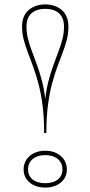

<svg xmlns="http://www.w3.org/2000/svg" viewBox="-20 -835 410 870"><path d="M185 -815Q230 -815 260 -789.5Q290 -764 290 -714Q290 -684 283 -656Q276 -628 264.5 -598Q253 -568 240 -533Q227 -498 215.5 -454.5Q204 -411 197 -356.5Q190 -302 190 -232H180Q180 -302 173 -356.5Q166 -411 154.5 -454.5Q143 -498 130 -533.5Q117 -569 105.5 -599Q94 -629 87 -657Q80 -685 80 -714Q80 -764 110 -789.5Q140 -815 185 -815ZM185 -386Q190 -431 200 -469Q210 -507 222 -540Q234 -573 245 -602Q256 -631 263 -658.5Q270 -686 270 -714Q270 -755 247 -775Q224 -795 185 -795Q146 -795 123 -775Q100 -755 100 -714Q100 -686 107 -658.5Q114 -631 125 -602Q136 -573 148 -540Q160 -507 170 -469Q180 -431 185 -386ZM185 -152Q213 -152 235 -141.5Q257 -131 270 -112Q283 -93 283 -67Q283 -42 270 -23.5Q257 -5 235 5Q213 15 185 15Q157 15 135 5Q113 -5 100 -23.5Q87 -42 87 -67Q87 -93 100 -112Q113 -131 135 -141.5Q157 -152 185 -152ZM185 -5Q209 -5 226.5 -12.5Q244 -20 253.5 -34Q263 -48 263 -67Q263 -87 253.5 -101.5Q244 -116 226.5 -124Q209 -132 185 -132Q161 -132 143.5 -124Q126 -116 116.5 -101.5Q107 -87 107 -67Q107 -48 116.5 -34Q126 -20 143.5 -12.5Q161 -5 185 -5Z"/></svg>

Font: Kalnia Glaze Thin
Style: Bold
Weight: 700
Version: Version 1.110